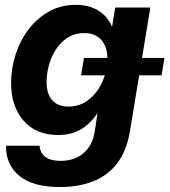

<svg xmlns="http://www.w3.org/2000/svg" viewBox="-20 -546 686 777"><path d="M223.6 210.9Q111.8 210.9 57.4 165Q2.9 119.1 4.4 43.9H140.1Q146 105 225.6 105Q281.7 105 318.1 73.7Q354.5 42.5 363.3 -13.2L374.5 -87.4H374Q343.3 -42 304.4 -20.8Q265.6 0.5 215.8 0.5Q126 0.5 75.4 -57.6Q24.9 -115.7 24.9 -209.5Q24.9 -269 43.2 -325.7Q61.5 -382.3 95.9 -427.5Q130.4 -472.7 178.5 -499.5Q226.6 -526.4 286.1 -526.4Q339.4 -526.4 377.2 -503.7Q415 -481 433.1 -438H433.6L446.3 -515.6H588.4L505.9 -15.1Q492.2 66.4 453.1 116.2Q414.1 166 355.2 188.5Q296.4 210.9 223.6 210.9ZM256.3 -114.7Q305.2 -114.7 340.6 -143.8Q376 -172.9 395.3 -217.3Q414.6 -261.7 414.6 -308.6Q414.6 -356.9 389.9 -384.5Q365.2 -412.1 321.3 -412.1Q272.5 -412.1 238.3 -382.3Q204.1 -352.5 186.3 -307.1Q168.5 -261.7 168.5 -214.4Q168.5 -165.5 191.7 -140.1Q214.8 -114.7 256.3 -114.7ZM308.1 -241.2 319.8 -311.5H645.5L633.8 -241.2Z"/></svg>

Font: Inter Display
Style: Bold Italic
Weight: 700
Italic angle: -9.39999°
Designer: Rasmus Andersson
Foundry: rsms
Version: Version 4.000;git-a52131595